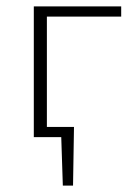

<svg xmlns="http://www.w3.org/2000/svg" viewBox="-20 -430 424 602"><path d="M112 0V-32H212L194 0ZM177 152 171 -32H212L209 152ZM86 0V-410H127V0ZM107 -378V-410H360V-378Z"/></svg>

Font: Ysabeau Infant ExtraLight
Style: Regular
Weight: 250
Designer: Christian Thalmann (Catharsis Fonts)
Version: Version 2.001;gftools[0.9.30]; featfreeze: ss01,ss02,lnum